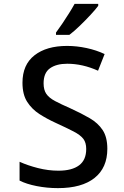

<svg xmlns="http://www.w3.org/2000/svg" viewBox="-20 -961 640 991"><path d="M279 10Q223 10 169.5 -0.5Q116 -11 81 -29V-126Q123 -107 176 -93.5Q229 -80 282 -80Q351 -80 388 -107.5Q425 -135 425 -192Q425 -225 410 -244.5Q395 -264 360.5 -282Q326 -300 267 -327Q223 -347 184 -372Q145 -397 120.5 -435Q96 -473 96 -534Q96 -627 158 -675.5Q220 -724 326 -724Q376 -724 427 -713Q478 -702 520 -682L486 -596Q406 -632 327 -632Q271 -632 238 -608.5Q205 -585 205 -531Q205 -497 219 -476.5Q233 -456 264 -439.5Q295 -423 343 -402Q400 -376 443 -351Q486 -326 510 -289.5Q534 -253 534 -193Q534 -95 468 -42.5Q402 10 279 10ZM269 -793Q284 -813 301.5 -839Q319 -865 336 -892Q353 -919 365 -941H487V-931Q474 -913 447.5 -884.5Q421 -856 391.5 -827.5Q362 -799 338 -781H269Z"/></svg>

Font: Noto Sans Mono Medium
Style: Regular
Weight: 500
Designer: Monotype Design Team
Foundry: Monotype Imaging Inc.
Version: Version 2.014